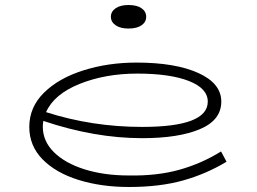

<svg xmlns="http://www.w3.org/2000/svg" viewBox="-20 -734 1026 767"><path d="M885 -88Q804 -39 711 -13Q618 13 495 13Q384 13 293 -15.5Q202 -44 149.5 -98Q97 -152 97 -227Q97 -306 156 -364Q215 -422 313.5 -453Q412 -484 525 -484Q680 -484 772 -442.5Q864 -401 864 -328Q864 -254 778.5 -218Q693 -182 548 -182Q358 -182 153 -251Q151 -237 151 -228Q151 -170 195.5 -126Q240 -82 318 -57.5Q396 -33 495 -33Q608 -31 697 -56Q786 -81 863 -129ZM164 -286Q348 -227 548 -227Q810 -227 810 -328Q810 -381 734.5 -410.5Q659 -440 528 -440Q401 -440 298.5 -399Q196 -358 164 -286ZM423 -667Q423 -688 442 -701Q461 -714 493 -714Q527 -714 545.5 -701Q564 -688 564 -667Q564 -646 545.5 -633Q527 -620 493 -620Q461 -620 442 -633Q423 -646 423 -667Z"/></svg>

Font: BioRhyme Expanded Light
Style: Regular
Weight: 300
Width: 7
Designer: Aoife Mooney
Foundry: Aoife Mooney Type
Version: Version 1.001